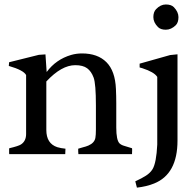

<svg xmlns="http://www.w3.org/2000/svg" viewBox="-20 -692 821 862"><path d="M317.9 -399.4Q256.3 -399.4 188 -326.2V-108.4Q188 -47.4 237.3 -31.2Q253.4 -26.4 273.9 -24.4L272.9 0H21.5Q21 -1.5 21 -4.9V-21.5Q21 -23.9 21.5 -26.4Q63 -36.1 74.2 -43.5Q97.2 -58.6 97.2 -90.3V-355Q85.9 -377 19.5 -396L21 -412.6L154.3 -445.8L184.1 -447.8L189.5 -368.7Q231.4 -425.3 299.3 -445.3Q322.8 -452.1 348.1 -452.1Q418.5 -452.1 457.8 -412.8Q497.1 -373.5 500.5 -292.5Q502 -260.7 502 -228.5V-119.6Q502 -63 516.6 -48.3Q524.9 -40.5 538.6 -36.9Q552.2 -33.2 572.8 -26.4Q573.2 -23.9 573.2 -21.5V-15.6L572.8 -4.9V0H332Q331.1 -5.4 331.1 -12.7V-24.4Q340.3 -27.8 352.8 -30.8Q365.2 -33.7 377 -38.6Q403.8 -50.3 408.2 -72.8Q410.6 -86.4 410.6 -110.4V-219.2Q410.6 -315.4 400.4 -343.5Q390.1 -371.6 371.3 -385.5Q352.5 -399.4 317.9 -399.4ZM668.5 -615.2Q668.5 -638.2 680.7 -650.9Q700.7 -671.9 724.6 -671.9Q749 -671.9 760.7 -659.7Q781.2 -638.2 781.2 -615.2Q781.2 -591.3 769.5 -579.1Q748.5 -558.6 724.6 -558.6Q701.2 -558.6 689.5 -570.3Q668.5 -591.3 668.5 -615.2ZM686 -346.7Q671.9 -368.7 619.1 -385.7Q608.9 -389.2 606.9 -389.2V-406.2L743.7 -444.8L776.9 -448.2V-61Q776.9 89.8 671.9 131.8Q638.2 145.5 594.7 150.4L587.4 122.1Q617.2 108.4 635.7 96.4Q654.3 84.5 665 67.4Q682.1 38.6 686 -43Z"/></svg>

Font: RadleyRegular
Style: Regular
Weight: 400
Designer: vernon adams
Foundry: vernon adams
Version: Version 1.000;PS 001.001;hotconv 1.0.56